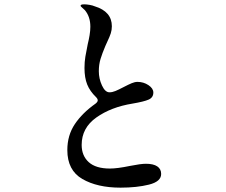

<svg xmlns="http://www.w3.org/2000/svg" viewBox="-20 -836 1040 884"><path d="M290 -145Q290 -213 324.5 -264.5Q359 -316 420 -359Q430 -367 430 -374Q430 -381 422 -389Q394 -416 381.5 -447Q369 -478 369 -523Q369 -551 373 -575Q377 -599 384 -633Q389 -653 392.5 -674Q396 -695 396 -713Q396 -759 371 -789Q365 -795 358 -801Q351 -807 351 -809Q351 -813 355 -814.5Q359 -816 368 -816Q379 -816 393 -813.5Q407 -811 416 -807Q495 -783 495 -715Q495 -698 490 -682.5Q485 -667 474 -644L465 -624Q451 -591 443 -565Q435 -539 435 -508Q435 -474 449.5 -442.5Q464 -411 484 -411Q497 -411 511.5 -417Q526 -423 549 -435Q572 -447 586.5 -453Q601 -459 613 -459Q641 -459 663.5 -444Q686 -429 686 -410Q686 -387 664.5 -377.5Q643 -368 590 -359Q491 -343 423.5 -295Q356 -247 356 -169Q356 -119 388.5 -89.5Q421 -60 486 -60Q520 -60 578 -72Q628 -82 652 -82Q686 -82 704 -70Q722 -58 722 -35Q722 0 666 14Q610 28 535 28Q428 28 359 -12Q290 -52 290 -145Z"/></svg>

Font: Shippori Mincho B1 SemiBold
Style: Regular
Weight: 600
Designer: FONTDASU
Foundry: FONTDASU / Google Inc. / but / Adobe
Version: Version 3.110; ttfautohint (v1.8.3)